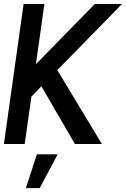

<svg xmlns="http://www.w3.org/2000/svg" viewBox="-30 -720 630 960"><path d="M479.5 0H344.5L177 -288.5L127 -237L93.5 0H-10.5L88 -700H192L149.5 -399L444 -700H580L256.5 -369.5ZM99.5 220.5 154.5 51.5H258.5L168.5 220.5Z"/></svg>

Font: Urbanist SemiBold
Style: Italic
Weight: 600
Italic angle: -8°
Designer: Corey Hu
Foundry: Corey Hu
Version: Version 1.321; ttfautohint (v1.8.4.7-5d5b)